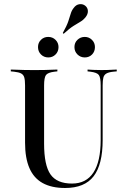

<svg xmlns="http://www.w3.org/2000/svg" viewBox="-20 -913 614 944"><path d="M103.2 -369.4V-492.7Q103.2 -519.4 99.2 -532.7Q95.2 -546 83.5 -552Q71.8 -558.1 49.2 -560.5L33.1 -562.1V-571Q44.4 -571 60.5 -570.2Q76.6 -569.4 97.2 -569Q117.7 -568.5 140.3 -568.5H149.2H158.9Q181.5 -568.5 200.8 -569Q220.2 -569.4 235.9 -570.2Q251.6 -571 262.1 -571V-562.1L247.6 -560.5Q215.3 -556.5 206 -544Q196.8 -531.5 196.8 -492.7V-369.4ZM300 11.3Q233.9 11.3 189.9 -12.9Q146 -37.1 124.6 -86.7Q103.2 -136.3 103.2 -211.3V-369.4H196.8V-206.5Q196.8 -100.8 228.2 -55.6Q259.7 -10.5 333.9 -10.5Q404 -10.5 439.5 -64.9Q475 -119.4 475 -225V-369.4H484.7V-224.2Q484.7 -104 440.3 -46.4Q396 11.3 300 11.3ZM475 -369.4V-492.7Q475 -531.5 466.1 -544Q457.3 -556.5 424.2 -560.5L410.5 -562.1V-571Q421 -570.2 439.1 -569.4Q457.3 -568.5 479 -568.5Q495.2 -568.5 509.3 -569Q523.4 -569.4 535.1 -570.2Q546.8 -571 554 -571V-562.1L537.1 -560.5Q514.5 -558.1 503.2 -551.6Q491.9 -545.2 488.3 -531.9Q484.7 -518.5 484.7 -492.7V-369.4ZM217.7 -630.6Q196 -630.6 181.5 -645.2Q166.9 -659.7 166.9 -681.5Q166.9 -703.2 181.5 -717.3Q196 -731.5 216.9 -731.5Q238.7 -731.5 253.2 -716.9Q267.7 -702.4 267.7 -681.5Q267.7 -659.7 253.2 -645.2Q238.7 -630.6 217.7 -630.6ZM396.8 -630.6Q375.8 -630.6 360.9 -645.2Q346 -659.7 346 -681.5Q346 -703.2 360.9 -717.3Q375.8 -731.5 396.8 -731.5Q417.7 -731.5 432.3 -716.9Q446.8 -702.4 446.8 -681.5Q446.8 -659.7 432.7 -645.2Q418.5 -630.6 396.8 -630.6ZM292.7 -746.8 288.7 -750.8Q308.1 -785.5 315.7 -808.1Q323.4 -830.6 327.8 -846Q332.3 -861.3 341.9 -873.4Q354 -890.3 370.6 -892.3Q387.1 -894.4 399.2 -884.7Q411.3 -875 412.1 -859.3Q412.9 -843.5 400 -827.4Q389.5 -814.5 375.8 -806.5Q362.1 -798.4 341.9 -785.9Q321.8 -773.4 292.7 -746.8Z"/></svg>

Font: Playfair 144pt SemiCondensed Medium
Style: Regular
Weight: 500
Width: 4
Designer: Claus Eggers Sørensen
Foundry: Claus Eggers Sørensen
Version: Version 2.203